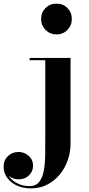

<svg xmlns="http://www.w3.org/2000/svg" viewBox="-138 -780 490 1060"><path d="M32.5 260Q-11.5 260 -45.5 244Q-79.5 228 -98.8 201Q-118 174 -118 141Q-118 104.5 -94 81.8Q-70 59 -36 59Q-16 59 2.5 68.2Q21 77.5 32.8 94.5Q44.5 111.5 44.5 135.5Q44.5 165.5 22.5 187.8Q0.5 210 -35.5 210Q-57.5 210 -76 200Q-94.5 190 -105.8 174.2Q-117 158.5 -117 141H-105.5Q-105.5 171.5 -87.2 195.5Q-69 219.5 -39.5 233.5Q-10 247.5 24.5 247.5Q60 247.5 78.5 224Q97 200.5 104 161Q111 121.5 111.5 74Q112 26.5 112 -21V-447.5H25.5V-460H251.5V11.5Q251.5 60.5 235.8 105.2Q220 150 190.8 184.8Q161.5 219.5 121.5 239.8Q81.5 260 32.5 260ZM174 -590Q138 -590 113.5 -614.8Q89 -639.5 89 -675Q89 -711.5 113.5 -735.8Q138 -760 174 -760Q210 -760 234.2 -735.8Q258.5 -711.5 258.5 -675Q258.5 -639.5 234.2 -614.8Q210 -590 174 -590Z"/></svg>

Font: Bodoni Moda 18pt
Style: Bold
Weight: 700
Designer: Owen Earl
Foundry: indestructible type
Version: Version 2.004